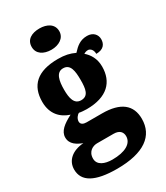

<svg xmlns="http://www.w3.org/2000/svg" viewBox="-255 -874 1041 1206"><g transform="rotate(-30 265.5 -271.0)"><path d="M241 -621C294 -621 341 -648 341 -698C341 -751 294 -775 241 -775C184 -775 141 -751 141 -698C141 -648 184 -621 241 -621ZM224 233C421 233 515 160 515 38C515 -62 450 -116 315 -116H203C181 -116 162 -124 162 -145C162 -166 179 -187 192 -192C202 -189 233 -187 246 -187C396 -187 463 -261 463 -371C463 -430 437 -469 406 -496C413 -500 423 -505 437 -505C449 -505 471 -493 471 -458C526 -458 544 -489 544 -523C544 -557 519 -585 476 -585C426 -585 397 -560 366 -526C330 -543 296 -551 246 -551C94 -551 26 -484 26 -366C26 -277 77 -228 140 -208C80 -177 39 -146 39 -100C39 -51 81 -28 120 -13C38 -7 -13 37 -13 102C-13 189 65 233 224 233ZM244 -253C194 -253 183 -302 183 -364C183 -428 194 -484 244 -484C297 -484 304 -430 304 -365C304 -301 297 -253 244 -253ZM227 168C172 168 124 149 124 102C124 48 166 31 194 31H314C357 31 375 54 375 83C375 137 319 168 227 168Z"/></g></svg>

Font: Noto Serif Devanagari SemiCondensed Black
Style: Regular
Weight: 900
Width: 4
Designer: Universal Thirst, Indian Type Foundry and the Monotype Design Team
Foundry: Monotype Imaging Inc.
Version: Version 2.004